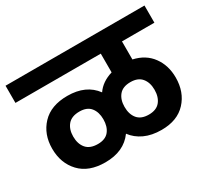

<svg xmlns="http://www.w3.org/2000/svg" viewBox="-128 -848 1029 949"><g transform="rotate(-30 386.5 -373.5)"><path d="M598 -563V-460Q666 -445 702.5 -395Q739 -345 739 -276Q739 -193 689.5 -139.5Q640 -86 550 -86Q494 -86 453 -105Q412 -124 387 -158Q335 -86 229 -86Q135 -86 84.5 -139.5Q34 -193 34 -276Q34 -358 84.5 -411.5Q135 -465 229 -465Q335 -465 387 -394Q417 -438 477 -456V-563H-10V-661H783V-563ZM326 -276Q326 -317 305.5 -342.5Q285 -368 242 -368Q197 -368 175.5 -342.5Q154 -317 154 -276Q154 -234 175.5 -208.5Q197 -183 242 -183Q285 -183 305.5 -208.5Q326 -234 326 -276ZM618 -276Q618 -317 597 -342.5Q576 -368 533 -368Q489 -368 468 -342.5Q447 -317 447 -276Q447 -234 468 -208.5Q489 -183 533 -183Q576 -183 597 -208.5Q618 -234 618 -276Z"/></g></svg>

Font: Biryani
Style: Bold
Weight: 700
Designer: Dan Reynolds and Mathieu Reguer
Foundry: Dan Reynolds and Mathieu Reguer
Version: Version 1.004; ttfautohint (v1.1) -l 5 -r 5 -G 72 -x 0 -D la